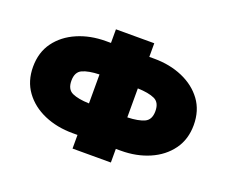

<svg xmlns="http://www.w3.org/2000/svg" viewBox="-114 -879 1252 1059"><g transform="rotate(20 511.5 -350.0)"><path d="M399 -700H624V-620H653Q745 -620 820 -587.5Q895 -555 939 -495Q983 -435 983 -350Q983 -266 939 -205.5Q895 -145 820 -112.5Q745 -80 653 -80H624V0H399V-80H370Q278 -80 203 -112.5Q128 -145 84 -205.5Q40 -266 40 -350Q40 -435 84 -495Q128 -555 203 -587.5Q278 -620 370 -620H399ZM265 -350Q265 -299 300 -283Q335 -267 399 -265V-435Q335 -433 300 -417Q265 -401 265 -350ZM758 -350Q758 -401 723 -417Q688 -433 624 -435V-265Q688 -267 723 -283Q758 -299 758 -350Z"/></g></svg>

Font: Jost* Black
Style: Regular
Weight: 900
Version: Version 3.7